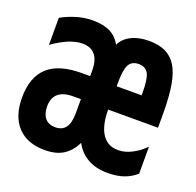

<svg xmlns="http://www.w3.org/2000/svg" viewBox="-106 -671 813 797"><g transform="rotate(20 301.0 -273.0)"><path d="M168.9 14.2Q91.8 14.2 49.3 -30.8Q6.8 -76.2 6.8 -159.2Q6.8 -249.5 56.2 -294.4Q105 -338.9 205.1 -338.9H242.2V-363.8Q242.2 -409.2 223.1 -432.1Q204.1 -455.1 167.5 -455.1Q151.9 -455.1 136.2 -451.4Q120.6 -447.8 106.4 -441.9Q92.3 -436 74.2 -426Q56.2 -416 37.1 -401.9V-522Q73.7 -541.5 107.4 -550.8Q141.1 -560.1 174.3 -560.1Q196.8 -560.1 216.3 -556.4Q235.8 -552.7 251.5 -544.9Q281.7 -529.8 298.8 -498Q312.5 -527.8 345.2 -543.9Q377.4 -560.1 422.4 -560.1Q466.8 -560.1 496.3 -545.7Q525.9 -531.2 543.9 -502Q552.7 -487.8 559.3 -469.2Q565.9 -450.7 570.6 -425.8Q575.2 -400.9 577.6 -368.7Q580.1 -336.4 580.1 -295.9V-233.9H359.9Q359.9 -164.1 384.3 -127Q395.5 -109.9 412.6 -99.9Q429.7 -89.8 455.1 -89.8Q471.7 -89.8 485.8 -93.8Q500 -97.7 513.7 -104.5Q526.4 -110.8 540.8 -120.6Q555.2 -130.4 571.8 -147V-27.8Q547.4 -6.3 517.1 3.9Q501.5 9.3 483.6 11.7Q465.8 14.2 447.3 14.2Q420.4 14.2 398.9 9Q377.4 3.9 358.9 -6.3Q322.3 -26.9 301.8 -65.9Q292 -45.4 278.8 -30.3Q265.6 -15.1 250 -5.4Q218.3 14.2 168.9 14.2ZM470.2 -336.9V-348.1Q470.2 -409.7 458 -432.1Q445.3 -455.1 415 -455.1Q384.8 -455.1 372.1 -432.1Q359.9 -409.7 359.9 -348.1V-336.9ZM178.2 -89.8Q209 -89.8 224.1 -110.8Q238.8 -131.8 238.8 -174.8V-235.8H203.1Q161.1 -235.8 139.2 -216.8Q117.2 -197.8 117.2 -160.6Q117.2 -127 132.8 -108.4Q148.4 -89.8 178.2 -89.8Z"/></g></svg>

Font: Hack
Style: Bold
Weight: 700
Monospace: yes
Designer: Christopher Simpkins
Foundry: Christopher Simpkins
Version: Version 2.017